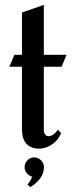

<svg xmlns="http://www.w3.org/2000/svg" viewBox="-20 -602 302 785"><path d="M230 -57.1Q218.8 -33.2 204.1 -20.5Q189.5 -7.8 175.3 -2Q159.2 4.9 142.1 5.9Q120.1 5.9 106.2 -1Q92.3 -7.8 84.2 -19Q76.2 -30.3 73 -44.4Q69.8 -58.6 69.8 -73.2V-329.1H18.1L39.1 -377.9H69.8V-550.8L159.2 -582V-377.9H252L231.9 -329.1H159.2V-70.8Q159.2 -59.1 164.6 -52.2Q169.9 -45.4 178.2 -45.2Q186.5 -44.9 196.8 -51.3Q207 -57.6 216.8 -71.8ZM159.7 81.5Q159.7 94.7 155.3 106.7Q150.9 118.7 143.1 128.9Q135.3 139.2 125.2 147.7Q115.2 156.2 104.5 162.6L91.8 152.3Q98.1 146.5 103.5 137.5Q108.9 128.4 110.8 120.1Q97.7 116.2 89.1 105.7Q80.6 95.2 80.6 81.5Q80.6 65.4 92 53.5Q103.5 41.5 119.6 41.5Q136.2 41.5 147.9 53.5Q159.7 65.4 159.7 81.5Z"/></svg>

Font: Redressed
Style: Regular
Weight: 400
Designer: Astigmatic (AOETI)
Foundry: Astigmatic (AOETI)
Version: Version 1.000